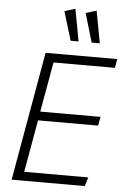

<svg xmlns="http://www.w3.org/2000/svg" viewBox="-63 -1009 687 1054"><g transform="rotate(5 281.0 -482.5)"><path d="M107 -49H460L445 0H42L167 -710H562L553 -661H215L166 -386H498L489 -337H158ZM414 -788 367 -947 426 -965 459 -788ZM298 -788 250 -947 309 -965 342 -788Z"/></g></svg>

Font: Livvic Light
Style: Italic
Weight: 300
Italic angle: -10°
Designer: Jacques Le Bailly, Baron von Fonthausen
Version: Version 1.001; ttfautohint (v1.8.2)